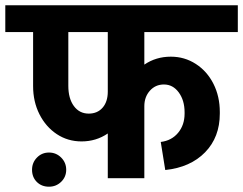

<svg xmlns="http://www.w3.org/2000/svg" viewBox="-55 -673 918 725"><path d="M490 -552V-429Q534 -459 590 -459Q642 -459 684.5 -431.5Q727 -404 751 -356.5Q775 -309 775 -250V-244Q775 -155 719.5 -98Q664 -41 569 -31L552 -137Q593 -142 617.5 -171.5Q642 -201 642 -244V-249Q642 -294 620 -324Q598 -354 564 -354Q532 -354 511 -330.5Q490 -307 490 -272V0H352V-169Q308 -139 253 -139Q201 -139 159.5 -166.5Q118 -194 94 -241.5Q70 -289 70 -348V-552H-35V-653H843V-552ZM352 -327V-552H203V-349Q203 -301 224 -272.5Q245 -244 280 -244Q313 -244 332.5 -266.5Q352 -289 352 -327ZM66 -32Q66 -59 84.5 -78Q103 -97 130 -97Q157 -97 176 -78Q195 -59 195 -32Q195 -5 176 13.5Q157 32 130 32Q102 32 84 14Q66 -4 66 -32Z"/></svg>

Font: Akshar SemiBold
Style: Regular
Weight: 600
Designer: Tall Chai
Foundry: Tall Chai
Version: Version 1.000